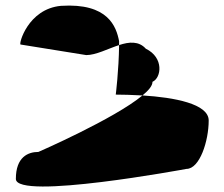

<svg xmlns="http://www.w3.org/2000/svg" viewBox="-20 -712 804 690"><path d="M37 -69C37 9 650 -105 650 -105C698 -105 730 -206 730 -279C730 -339 606 -362 492 -369C391 -285 118 -166 118 -166C81 -166 37 -148 37 -69ZM54 -552 290 -514C325 -514 368 -537 408 -550V-564C398 -616 369 -702 199 -691C80 -680 46 -552 54 -552ZM396 -372C420 -372 454 -371 492 -369C515 -388 528 -404 528 -418C560 -432 570 -505 504 -537C479 -565 444 -562 408 -550C407 -459 396 -372 396 -372Z"/></svg>

Font: Ampere
Style: Ext
Weight: 400
Version: Version 1